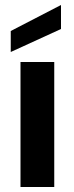

<svg xmlns="http://www.w3.org/2000/svg" viewBox="-20 -748 298 768"><path d="M224 -728V-632L23 -540V-624ZM62 -500H197V0H62Z"/></svg>

Font: Albert Sans
Style: Bold
Weight: 700
Designer: Andreas Rasmussen
Foundry: a.Foundry
Version: Version 1.025